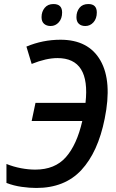

<svg xmlns="http://www.w3.org/2000/svg" viewBox="-20 -922 573 952"><path d="M160 10Q127 10 87.5 4.5Q48 -1 12 -15V-109Q47 -95 84 -88Q121 -81 155 -81Q252 -81 306.5 -142.5Q361 -204 388 -322H137L156 -412H404Q429 -634 265 -634Q209 -634 137 -605L111 -691Q192 -725 280 -725Q419 -725 478 -622Q537 -519 499 -333Q466 -168 383.5 -79Q301 10 160 10ZM403 -793Q383 -793 371 -804Q359 -815 359 -837Q359 -864 374 -883Q389 -902 418 -902Q460 -902 460 -860Q460 -830 443.5 -811.5Q427 -793 403 -793ZM231 -793Q211 -793 198.5 -804Q186 -815 186 -837Q186 -864 201.5 -883Q217 -902 245 -902Q288 -902 288 -860Q288 -830 271.5 -811.5Q255 -793 231 -793Z"/></svg>

Font: Noto Sans SemiCondensed Medium
Style: Italic
Weight: 500
Width: 4
Italic angle: -12°
Designer: Monotype Design Team
Foundry: Monotype Imaging Inc.
Version: Version 2.013; ttfautohint (v1.8.4.7-5d5b)